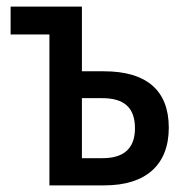

<svg xmlns="http://www.w3.org/2000/svg" viewBox="-20 -559 570 579"><path d="M129 0H295C419 0 489 -61 489 -174C489 -287 421 -344 294 -344H227V-539H12V-455H129ZM227 -82V-263H288C354 -263 387 -235 387 -172C387 -112 354 -82 289 -82Z"/></svg>

Font: Noto Sans Mono Condensed Medium
Style: Regular
Weight: 500
Width: 3
Designer: Monotype Design Team
Foundry: Monotype Imaging Inc.
Version: Version 2.014